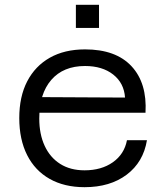

<svg xmlns="http://www.w3.org/2000/svg" viewBox="-20 -765 690 797"><path d="M331 12Q247 12 186 -22.5Q125 -57 92.5 -121.5Q60 -186 60 -275Q60 -364 93 -427.5Q126 -491 187 -525.5Q248 -560 333 -560Q461 -560 526 -490Q591 -420 584 -297H126V-362L499 -360Q495 -420 450 -455.5Q405 -491 333 -491Q243 -491 193 -433.5Q143 -376 143 -273Q143 -208 165.5 -159.5Q188 -111 230 -84.5Q272 -58 331 -58Q401 -58 448.5 -91.5Q496 -125 507 -183H590Q575 -92 506 -40Q437 12 331 12ZM295 -649V-745H391V-649Z"/></svg>

Font: Azeret Mono Light
Style: Regular
Weight: 300
Designer: Martin Vácha
Foundry: Displaay
Version: Version 1.002